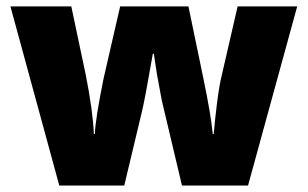

<svg xmlns="http://www.w3.org/2000/svg" viewBox="-20 -573 950 593"><path d="M542 0 479.5 -263.7 464.8 -343.3 455.1 -407.2H452.1Q428.2 -270.5 419.9 -234.9L363.8 0H163.1L12.2 -553.2H200.2L245.1 -340.8Q266.6 -231.4 270 -159.2H272.9Q274.4 -204.1 299.8 -330.1L351.1 -553.2H562L608.9 -327.1Q631.3 -219.2 637.2 -159.2H640.1Q643.1 -196.3 649.9 -251.7Q656.7 -307.1 665 -340.8L713.9 -553.2H897.9L746.1 0Z"/></svg>

Font: Sahel Black FD
Style: Black-FD
Weight: 900
Foundry: Saber Rastikerdar (saber.rastikerdar@gmail.com)
Version: Version 3.3.1